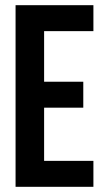

<svg xmlns="http://www.w3.org/2000/svg" viewBox="-20 -720 408 740"><path d="M150 -600H340V-700H40V0H340V-100H150V-305H301V-405H150Z"/></svg>

Font: Bebas Neue
Style: Bold
Weight: 700
Designer: Ryoichi Tsunekawa
Foundry: Ryoichi Tsunekawa
Version: Version 1.300